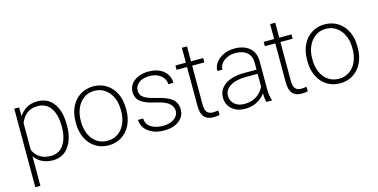

<svg xmlns="http://www.w3.org/2000/svg" viewBox="-81 -1080 3348 1702"><g transform="rotate(-15 1592.5 -229.0)"><path d="M69 -521H113L115 -440Q142 -483 184 -507Q226 -531 283 -531Q377 -531 429.5 -460Q482 -389 482 -266V-255Q482 -136 429.5 -63Q377 10 285 10Q228 10 185 -11.5Q142 -33 116 -71V200H69ZM275 -489Q211 -489 173 -457.5Q135 -426 116 -377V-130Q135 -85 175 -58.5Q215 -32 276 -32Q353 -32 394 -94Q435 -156 435 -255V-266Q435 -366 394 -427.5Q353 -489 275 -489Z M795 -531Q863 -531 915.5 -497.5Q968 -464 997 -404.5Q1026 -345 1026 -269V-252Q1026 -176 997 -116.5Q968 -57 915.5 -23.5Q863 10 795 10Q727 10 674.5 -23.5Q622 -57 593 -116.5Q564 -176 564 -252V-269Q564 -345 593 -404.5Q622 -464 674.5 -497.5Q727 -531 795 -531ZM795 -32Q852 -32 893.5 -61.5Q935 -91 957 -141.5Q979 -192 979 -252V-269Q979 -328 957 -378.5Q935 -429 893 -459.5Q851 -490 795 -490Q738 -490 696.5 -459.5Q655 -429 633 -378.5Q611 -328 611 -269V-252Q611 -192 633 -141.5Q655 -91 696.5 -61.5Q738 -32 795 -32Z M1301 -248Q1208 -267 1164 -299.5Q1120 -332 1120 -393Q1120 -431 1142 -462.5Q1164 -494 1205.5 -512.5Q1247 -531 1301 -531Q1389 -531 1440 -488Q1491 -445 1491 -377H1444Q1444 -407 1427 -432.5Q1410 -458 1377.5 -474Q1345 -490 1301 -490Q1235 -490 1201 -461Q1167 -432 1167 -394Q1167 -368 1178.5 -349.5Q1190 -331 1221.5 -315.5Q1253 -300 1312 -286Q1409 -264 1451 -229Q1493 -194 1493 -133Q1493 -69 1441.5 -29.5Q1390 10 1304 10Q1242 10 1196.5 -11Q1151 -32 1127 -66.5Q1103 -101 1103 -141H1150Q1153 -84 1198.5 -58Q1244 -32 1304 -32Q1348 -32 1380.5 -46Q1413 -60 1430 -82.5Q1447 -105 1447 -131Q1447 -169 1415.5 -199Q1384 -229 1301 -248Z M1763 -33Q1774 -33 1787 -34.5Q1800 -36 1811 -38L1813 3Q1793 10 1755 10Q1702 10 1673 -21Q1644 -52 1644 -126V-481H1548V-521H1644V-658H1691V-521H1803V-481H1691V-126Q1691 -72 1710 -52.5Q1729 -33 1763 -33Z M2090 -490Q2048 -490 2014 -475Q1980 -460 1960.5 -434Q1941 -408 1941 -377L1894 -378Q1894 -418 1919.5 -453Q1945 -488 1990 -509.5Q2035 -531 2091 -531Q2177 -531 2228 -487.5Q2279 -444 2279 -363V-108Q2279 -79 2283.5 -50.5Q2288 -22 2295 -5V0H2244Q2234 -31 2234 -82Q2204 -41 2157.5 -15.5Q2111 10 2047 10Q1973 10 1927 -31Q1881 -72 1881 -136Q1881 -211 1945 -255Q2009 -299 2120 -299H2233V-364Q2233 -423 2195.5 -456.5Q2158 -490 2090 -490ZM2233 -143V-261H2126Q2034 -261 1981 -228Q1928 -195 1928 -139Q1928 -94 1962 -63.5Q1996 -33 2051 -33Q2116 -33 2162.5 -62.5Q2209 -92 2233 -143Z M2573 -33Q2584 -33 2597 -34.5Q2610 -36 2621 -38L2623 3Q2603 10 2565 10Q2512 10 2483 -21Q2454 -52 2454 -126V-481H2358V-521H2454V-658H2501V-521H2613V-481H2501V-126Q2501 -72 2520 -52.5Q2539 -33 2573 -33Z M2919 -531Q2987 -531 3039.5 -497.5Q3092 -464 3121 -404.5Q3150 -345 3150 -269V-252Q3150 -176 3121 -116.5Q3092 -57 3039.5 -23.5Q2987 10 2919 10Q2851 10 2798.5 -23.5Q2746 -57 2717 -116.5Q2688 -176 2688 -252V-269Q2688 -345 2717 -404.5Q2746 -464 2798.5 -497.5Q2851 -531 2919 -531ZM2919 -32Q2976 -32 3017.5 -61.5Q3059 -91 3081 -141.5Q3103 -192 3103 -252V-269Q3103 -328 3081 -378.5Q3059 -429 3017 -459.5Q2975 -490 2919 -490Q2862 -490 2820.5 -459.5Q2779 -429 2757 -378.5Q2735 -328 2735 -269V-252Q2735 -192 2757 -141.5Q2779 -91 2820.5 -61.5Q2862 -32 2919 -32Z"/></g></svg>

Font: Freesentation 2 ExtraLight
Style: Regular
Weight: 260
Designer: glyphs from Roboto by Christian Robertson / Hangul glyphs from Noto Sans CJK(Source Han Sans) by Jang Soo-young and Kang
Foundry: PT&
Version: Version 2.001